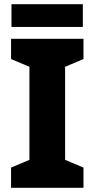

<svg xmlns="http://www.w3.org/2000/svg" viewBox="-20 -900 453 920"><path d="M380 0H33V-97L121 -134V-580L33 -617V-714H380V-617L292 -580V-134L380 -97ZM377 -880V-771H35V-880Z"/></svg>

Font: Noto Sans Bengali ExtraBold
Style: Regular
Weight: 800
Designer: Jelle Bosma - Monotype Design Team
Foundry: Monotype Imaging Inc.
Version: Version 2.003; ttfautohint (v1.8.4.7-5d5b)